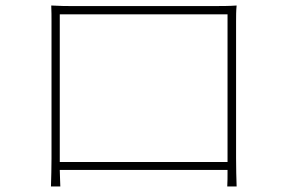

<svg xmlns="http://www.w3.org/2000/svg" viewBox="-20 -681 1040 697"><path d="M806 -629V-93H197V-629ZM837 -603C837 -622 837 -642 839 -661C815 -659 780 -659 762 -659H239C219 -659 204 -659 166 -661C167 -641 167 -620 167 -603V-106C167 -84 166 -25 165 -4H199C198 -18 198 -43 197 -64H806C806 -41 806 -17 805 -4H839C838 -22 837 -82 837 -107Z"/></svg>

Font: Genne Gothic ExtraLight
Style: Regular
Weight: 250
Designer: Ryoko NISHIZUKA (kana & ideographs); Paul D. Hunt (Latin, Greek & Cyrillic); Wenlong ZHANG (bopomofo); Sandoll Communica
Foundry: Adobe Systems Incorporated
Version: Version 1.004;PS 1.004;hotconv 16.6.51;makeotf.lib2.5.65220